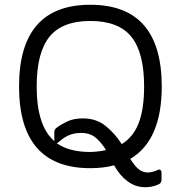

<svg xmlns="http://www.w3.org/2000/svg" viewBox="-20 -696 759 806"><path d="M359 10Q60 10 60 -333Q60 -676 359 -676Q659 -676 659 -333Q659 -107 527 -29Q546 2 563 15Q580 28 599 28Q609 28 617.5 26Q626 24 639 19Q647 14 652.5 17Q658 20 658 29V59Q658 72 646 78Q627 86 613 88Q599 90 591 90Q549 90 515.5 65Q482 40 459 -2Q414 10 359 10ZM328 -199Q385 -199 424.5 -166.5Q464 -134 491 -91Q540 -121 562.5 -180Q585 -239 585 -333Q585 -475 531.5 -541.5Q478 -608 359 -608Q241 -608 187.5 -541.5Q134 -475 134 -333Q134 -166 209 -103L208 -108V-141Q208 -153 218 -160Q235 -173 262 -186Q289 -199 328 -199ZM359 -58Q395 -59 425 -66Q407 -96 383 -117Q359 -138 320 -138Q290 -138 267.5 -127.5Q245 -117 227 -100Q222 -96 218 -95Q270 -58 359 -58Z"/></svg>

Font: Pitagon Sans
Style: Regular
Weight: 400
Designer: Travis Tran
Foundry: Pitagon
Version: Version 1.001; ttfautohint (v1.8.4.7-5d5b);gftools[0.9.26]